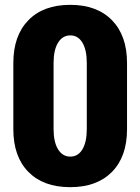

<svg xmlns="http://www.w3.org/2000/svg" viewBox="-20 -756 579 792"><path d="M504 -496V-223Q504 -110 442 -47Q380 16 270 16H269Q159 16 97 -47Q35 -110 35 -223V-496Q35 -609 97 -672.5Q159 -736 269 -736H270Q380 -736 442 -672.5Q504 -609 504 -496ZM338 -224V-496Q338 -550 320 -580Q302 -610 270 -610Q238 -610 219.5 -580Q201 -550 201 -496V-224Q201 -170 219.5 -140Q238 -110 270 -110Q302 -110 320 -140Q338 -170 338 -224Z"/></svg>

Font: Akshar
Style: Bold
Weight: 700
Designer: Tall Chai
Foundry: Tall Chai
Version: Version 1.000